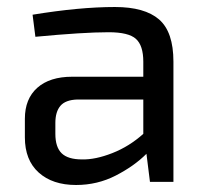

<svg xmlns="http://www.w3.org/2000/svg" viewBox="-20 -519 589 548"><path d="M81 -414 73 -477Q207 -499 308 -499Q393 -499 434 -463.5Q475 -428 475 -343V0H408L398 -80Q363 -45 310.5 -18Q258 9 197 9Q130 9 90.5 -26.5Q51 -62 51 -127V-180Q51 -237 86.5 -268.5Q122 -300 186 -300H389V-343Q389 -389 368 -408Q347 -427 290 -427Q218 -427 81 -414ZM138 -168V-137Q138 -99 156 -81.5Q174 -64 214 -64Q252 -63 300.5 -82Q349 -101 389 -137V-235H201Q167 -234 152.5 -217Q138 -200 138 -168Z"/></svg>

Font: Exo 2.0
Style: Regular
Weight: 400
Designer: Natanael Gama
Version: Version 1.001;PS 001.001;hotconv 1.0.70;makeotf.lib2.5.58329